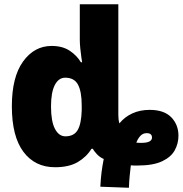

<svg xmlns="http://www.w3.org/2000/svg" viewBox="-20 -780 863 907"><path d="M454 102Q456 62 460 31.5Q464 1 470 -29Q451 -37 436.5 -53Q422 -69 419 -77H412Q389 -39 347.5 -14.5Q306 10 240 10Q145 10 90.5 -63Q36 -136 36 -278Q36 -416 89 -489.5Q142 -563 224 -563Q275 -563 309 -540.5Q343 -518 362 -486H368Q367 -490 364.5 -508Q362 -526 359.5 -549.5Q357 -573 357 -591V-760H539V-238Q539 -228 540 -217.5Q541 -207 544 -197Q568 -227 604.5 -244Q641 -261 687 -261Q755 -261 789 -226Q823 -191 823 -139Q823 -102 805.5 -70Q788 -38 745.5 -18Q703 2 629 2Q623 2 613.5 2Q604 2 598 1Q595 27 592.5 52Q590 77 589 107ZM289 -136Q329 -136 346.5 -165Q364 -194 366 -258V-282Q366 -347 348.5 -380Q331 -413 288 -413Q257 -413 239 -378.5Q221 -344 221 -277Q221 -207 239.5 -171.5Q258 -136 289 -136ZM645 -105Q673 -105 685.5 -111.5Q698 -118 698 -130Q698 -151 673 -151Q655 -151 643 -138Q631 -125 624 -106Q635 -105 645 -105Z"/></svg>

Font: Noto Sans SemiCondensed Black
Style: Regular
Weight: 900
Width: 4
Designer: Monotype Design Team
Foundry: Monotype Imaging Inc.
Version: Version 2.013; ttfautohint (v1.8.4.7-5d5b)